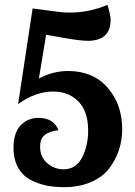

<svg xmlns="http://www.w3.org/2000/svg" viewBox="-20 -769 558 795"><path d="M36 -157Q36 -220 66 -250.5Q96 -281 139 -281Q202 -281 222 -230Q183 -225 164.5 -209.5Q146 -194 146 -162Q146 -119 175.5 -93.5Q205 -68 243 -68Q295 -68 320 -117Q345 -166 345 -228Q345 -308 304.5 -349Q264 -390 201 -390Q127 -390 55 -338L115 -734Q141 -731 172 -726.5Q203 -722 224.5 -719.5Q246 -717 270 -717Q350 -717 425 -749Q438 -706 438 -687Q438 -600 343 -600Q313 -600 245 -612Q177 -624 171 -625L141 -444Q199 -475 262 -475Q366 -475 426 -405.5Q486 -336 486 -234Q486 -189 472.5 -148Q459 -107 432 -71.5Q405 -36 356.5 -15Q308 6 245 6Q207 6 174 -0.5Q141 -7 108 -23.5Q75 -40 55.5 -74Q36 -108 36 -157Z"/></svg>

Font: Lobster Two
Style: Bold
Weight: 700
Designer: Pablo Impallari
Foundry: Pablo Impallari. www.impallari.com
Version: Version 1.006